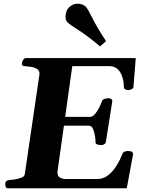

<svg xmlns="http://www.w3.org/2000/svg" viewBox="-20 -1002 761 1022"><path d="M246.6 -333 245.6 -379.9H462.4Q475.6 -381.8 488.3 -398.2Q501 -414.6 510.3 -433.8Q519.5 -453.1 522.5 -462.9Q525.4 -472.7 537.1 -475.8Q548.8 -479 559.6 -479Q564.9 -479 572 -474.9Q579.1 -470.7 577.6 -462.4L543.5 -246.1Q542 -237.8 533.9 -233.6Q525.9 -229.5 520.5 -229.5Q509.3 -229.5 498.5 -232.9Q487.8 -236.3 488.3 -245.6Q488.8 -256.3 485.8 -277.1Q482.9 -297.9 475.3 -315.4Q467.8 -333 453.6 -333ZM364.7 -649.9 285.6 -85.9Q285.6 -65.4 297.4 -58.1Q309.1 -50.8 323.2 -49.3H498.5Q528.8 -49.3 552.2 -66.7Q575.7 -84 592.3 -108.2Q608.9 -132.3 618.7 -153.6Q628.4 -174.8 631.3 -182.1Q634.3 -191.4 643.1 -194.8Q651.9 -198.2 659.7 -198.2Q689 -198.2 688.5 -181.6L654.8 0H21Q12.7 0 9.8 -9.8Q6.8 -19.5 7.8 -24.9Q9.3 -41 26.4 -43Q42.5 -44.4 61.8 -47.6Q81.1 -50.8 95.7 -57.1Q110.4 -63.5 111.8 -74.2L190.4 -608.9Q190.4 -627 176.5 -635.3Q162.6 -643.6 144 -646.2Q125.5 -648.9 111.3 -649.9Q96.2 -651.4 96.2 -660.6Q96.2 -670.9 102.5 -681.9Q108.9 -692.9 117.7 -692.9H702.6L690.4 -539.1Q689 -530.8 679.7 -526.6Q670.4 -522.5 663.6 -522.5Q655.8 -522.5 647.7 -525.9Q639.6 -529.3 639.6 -538.6Q639.6 -545.9 637.5 -564Q635.3 -582 627.7 -601.8Q620.1 -621.6 604.2 -635.7Q588.4 -649.9 561.5 -649.9ZM512.7 -754.9Q446.3 -811 397.9 -841.8Q349.6 -872.6 339.4 -882.8Q328.6 -893.6 328.6 -914.1Q328.6 -926.8 333.7 -941.2Q338.9 -955.6 351.1 -966.3Q369.1 -982.4 393.1 -982.4Q407.2 -982.4 419.4 -977.3Q431.6 -972.2 438 -964.8Q447.8 -954.1 473.1 -903.3Q498.5 -852.5 544.4 -783.2Z"/></svg>

Font: Gelasio
Style: Bold Italic
Weight: 700
Italic angle: -8.5°
Designer: Eben Sorkin
Foundry: Eben Sorkin
Version: Version 1.008